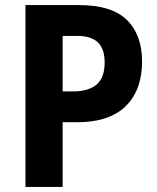

<svg xmlns="http://www.w3.org/2000/svg" viewBox="-20 -734 617 754"><path d="M291 -714Q419 -714 478.5 -655.5Q538 -597 538 -492Q538 -442 524 -399Q510 -356 479.5 -323Q449 -290 400 -272Q351 -254 281 -254H226V0H80V-714ZM283 -593H226V-375H267Q306 -375 334 -386.5Q362 -398 376.5 -423Q391 -448 391 -488Q391 -542 364.5 -567.5Q338 -593 283 -593Z"/></svg>

Font: Noto Sans Thai SemiCondensed
Style: Bold
Weight: 700
Width: 4
Designer: Monotype Design Team
Foundry: Monotype Imaging Inc.
Version: Version 2.001